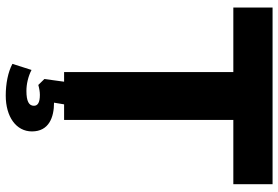

<svg xmlns="http://www.w3.org/2000/svg" viewBox="-169 -590 960 662"><g transform="rotate(90 311.0 -259.0)"><path d="M393.6 0V-583.5H615.2V-718.8H5.9V-583.5H228.5V0H261.7L252.4 67.9L272.9 88.9C285.6 85.4 296.9 83.5 307.1 83.5C333.5 83.5 344.7 90.8 344.7 104C344.7 121.6 328.6 129.9 293.5 129.9C270 129.9 243.7 124 221.2 112.3L200.2 178.2C228.5 193.4 268.6 201.2 309.6 201.2C382.3 201.2 433.1 165.5 433.1 110.8C433.1 52.2 384.3 34.7 334 34.7L339.8 0Z"/></g></svg>

Font: Winston ExtraBold
Style: Regular
Weight: 800
Designer: Vernon Adams, Kim Jin-seong, David Berlow, Cristiano Sobral
Foundry: The Winston Project Authors
Version: Version 3.004